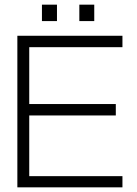

<svg xmlns="http://www.w3.org/2000/svg" viewBox="-20 -804 589 824"><path d="M320.5 -784H384.5V-713.5H320.5ZM160 -784H224.5V-713.5H160ZM505.5 -650.5V-601.5H105.5V-357.5H477V-308.5H105.5V-48H505.5V0H54.5V-650.5Z"/></svg>

Font: Overused Grotesk Light
Style: Regular
Weight: 300
Version: Version 0.004